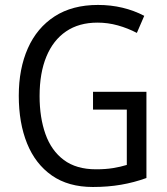

<svg xmlns="http://www.w3.org/2000/svg" viewBox="-20 -744 675 774"><path d="M355 -374H570.3V-26.4Q520.5 -8.3 467.8 0.7Q415 9.8 354.5 9.8Q255.4 9.8 189 -36.6Q122.6 -83 89.1 -165.8Q55.7 -248.5 55.7 -357.9Q55.7 -466.8 92.3 -549.3Q128.9 -631.8 200.2 -678Q271.5 -724.1 375 -724.1Q426.8 -724.1 473.6 -712.9Q520.5 -701.7 561.5 -680.2L531.7 -611.3Q495.1 -630.4 455.1 -641.6Q415 -652.8 373 -652.8Q298.3 -652.8 246.3 -617.4Q194.3 -582 167 -515.9Q139.6 -449.7 139.6 -356.9Q139.6 -270 163.3 -203.4Q187 -136.7 237.3 -99.1Q287.6 -61.5 367.2 -61.5Q405.8 -61.5 435.8 -66.4Q465.8 -71.3 491.2 -79.1V-302.2H355Z"/></svg>

Font: Open Sans SemiCondensed
Style: Regular
Weight: 400
Width: 4
Designer: Monotype Design Team
Foundry: Monotype Imaging Inc.
Version: Version 3.000